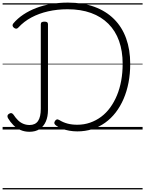

<svg xmlns="http://www.w3.org/2000/svg" viewBox="-20 -994 1114 1473"><path d="M573 14Q541 14 510.5 8.5Q480 3 454.5 -7Q429 -17 410 -31Q399 -39 397 -47.5Q395 -56 402 -66Q408 -75 415.5 -77.5Q423 -80 435 -73Q464 -55 497.5 -46Q531 -37 573 -37Q625 -37 671 -53Q717 -69 756 -98Q795 -127 825.5 -169Q856 -211 877.5 -263Q899 -315 910 -376Q921 -437 921 -505Q921 -602 893.5 -679.5Q866 -757 811.5 -811.5Q757 -866 678.5 -894.5Q600 -923 498 -923Q420 -923 349.5 -907Q279 -891 221 -860Q163 -829 121 -783Q114 -775 106 -774Q98 -773 88 -780Q78 -788 76.5 -796.5Q75 -805 82 -814Q115 -853 159.5 -882.5Q204 -912 257.5 -932.5Q311 -953 372.5 -963.5Q434 -974 501 -974Q616 -974 704.5 -941.5Q793 -909 854.5 -848Q916 -787 947.5 -700Q979 -613 979 -504Q979 -428 966 -360.5Q953 -293 928 -235Q903 -177 867.5 -131Q832 -85 786.5 -52.5Q741 -20 687.5 -3Q634 14 573 14ZM206 17Q169 17 137.5 3.5Q106 -10 82 -34.5Q58 -59 41 -88Q36 -98 37.5 -106.5Q39 -115 49 -121Q60 -128 68 -126Q76 -124 83 -115Q100 -89 118.5 -71Q137 -53 159.5 -44Q182 -35 207 -35Q251 -35 272 -66Q293 -97 293 -160V-808Q293 -819 300 -823.5Q307 -828 321 -828Q335 -828 341.5 -823.5Q348 -819 348 -808V-150Q348 -99 331.5 -61.5Q315 -24 283.5 -3.5Q252 17 206 17ZM0 449H1074V459H0ZM0 -20H1074V0H0ZM0 -505H1074V-500H0ZM0 -969H1074V-959H0Z"/></svg>

Font: Playwrite IT Trad Guides
Style: Regular
Weight: 400
Designer: Veronika Burian, José Scaglione
Foundry: TypeTogether
Version: Version 1.003